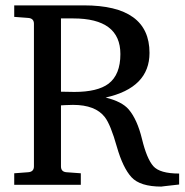

<svg xmlns="http://www.w3.org/2000/svg" viewBox="-20 -691 690 718"><path d="M649.9 -1Q579.6 6.8 584 6.8Q503.9 6.8 471.7 -28.3Q439.5 -63.5 417 -142.1Q393.6 -225.1 372.1 -252.9Q336.9 -298.8 252.9 -298.8Q240.2 -298.8 223.4 -297.9Q206.5 -296.9 208 -296.9V-68.8Q208 -48.3 229 -46.9L282.2 -43V0H33.2V-43L85 -46.9Q106.9 -48.3 106.9 -68.8V-602.1Q106.9 -622.6 85 -624L33.2 -627.9V-670.9H293.9Q539.1 -670.9 539.1 -493.2Q539.1 -362.8 375 -326.2Q435.5 -311.5 460.9 -282.2Q493.2 -244.6 511 -171.1Q528.8 -97.7 553.2 -69.8Q577.6 -42 649.9 -42ZM430.2 -488.8Q430.2 -622.1 253.9 -622.1H208V-348.1Q248 -347.2 257.8 -347.2Q344.7 -347.2 385.7 -377.9Q430.2 -411.6 430.2 -488.8Z"/></svg>

Font: Ezra SIL
Style: Regular
Weight: 400
Designer: Development by SIL's NRSI team. OpenType tables by Ralph Hancock ( hancock@dircon.co.uk )
Foundry: SIL International, Version 2.51: 2007
Version: Version 2.51, 2007